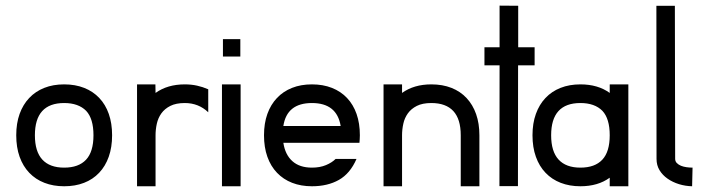

<svg xmlns="http://www.w3.org/2000/svg" viewBox="-20 -649 2443 669"><path d="M203.6 -355Q242.2 -355 273.2 -342.8Q304.2 -330.6 325.9 -307.6Q347.7 -284.7 359.1 -252Q370.6 -219.2 370.6 -177.7Q370.6 -135.7 358.9 -102.8Q347.2 -69.8 325.4 -46.9Q303.7 -23.9 272.9 -12Q242.2 0 203.6 0Q165.5 0 134.8 -12Q104 -23.9 82 -46.9Q60.1 -69.8 48.3 -102.8Q36.6 -135.7 36.6 -177.7Q36.6 -219.2 48.3 -252Q60.1 -284.7 81.8 -307.6Q103.5 -330.6 134.3 -342.8Q165 -355 203.6 -355ZM280.3 -262.7Q253.4 -290 203.6 -290Q101.6 -290 101.6 -177.7Q101.6 -121.1 127.4 -93Q153.3 -64.9 203.6 -64.9Q253.9 -64.9 279.8 -92.5Q305.7 -120.1 305.7 -177.7Q305.7 -235.4 280.3 -262.7Z M521.5 -355 522 -325.2Q563.5 -355 624 -355Q646.5 -355 666.5 -350.6Q686.5 -346.2 705.6 -337.9V-257.8Q671.9 -290 624 -290Q593.3 -290 573.5 -280Q553.7 -270 542.2 -253.9Q530.8 -237.8 526.4 -217.8Q522 -197.8 522 -177.7V0H457.5V-355Z M818.4 -355V0H753.4V-355ZM756.8 -512.7H817.4V-452.1H756.8Z M1066.9 -355Q1105.5 -355 1136.5 -342.8Q1167.5 -330.6 1189.2 -307.6Q1210.9 -284.7 1222.4 -252Q1233.9 -219.2 1233.9 -177.7Q1233.9 -169.9 1233.4 -163.8Q1232.9 -157.7 1232.4 -151.4H967.3Q973.6 -109.9 998.8 -87.4Q1023.9 -64.9 1066.9 -64.9Q1094.7 -64.9 1115.7 -73.7Q1136.7 -82.5 1149.4 -95.2H1222.2Q1200.2 -44.4 1160.9 -22.2Q1121.6 0 1066.9 0Q1028.8 0 998 -12Q967.3 -23.9 945.3 -46.9Q923.3 -69.8 911.6 -102.8Q899.9 -135.7 899.9 -177.7Q899.9 -219.2 911.6 -252Q923.3 -284.7 945.1 -307.6Q966.8 -330.6 997.6 -342.8Q1028.3 -355 1066.9 -355ZM1167 -210Q1153.8 -290 1066.9 -290Q979.5 -290 967.3 -210Z M1380.9 -355V-325.2Q1422.4 -355 1482.9 -355Q1522 -355 1553 -342.8Q1584 -330.6 1605.7 -307.4Q1627.4 -284.2 1638.9 -251.5Q1650.4 -218.8 1650.4 -177.7V0H1585.4V-177.7Q1585.4 -233.9 1559.6 -262Q1533.7 -290 1482.9 -290Q1452.1 -290 1432.4 -280Q1412.6 -270 1401.1 -253.9Q1389.6 -237.8 1385.3 -217.8Q1380.9 -197.8 1380.9 -177.7V0H1316.4V-355Z M1720.2 -0.5 1720.7 -421.4H1668V-484.4H1720.7V-629.4L1785.6 -628.9V-484.4H1842.8V-421.4H1785.2L1784.7 -0.5Z M2169.4 -355V0H2104.5V-29.8Q2063.5 0 2002.4 0Q1964.4 0 1933.6 -12Q1902.8 -23.9 1880.9 -46.9Q1858.9 -69.8 1847.2 -102.8Q1835.4 -135.7 1835.4 -177.7Q1835.4 -219.2 1847.2 -252Q1858.9 -284.7 1880.6 -307.6Q1902.3 -330.6 1933.1 -342.8Q1963.9 -355 2002.4 -355Q2063.5 -355 2104.5 -325.2V-355ZM2079.1 -262.7Q2052.2 -290 2002.4 -290Q1900.4 -290 1900.4 -177.7Q1900.4 -121.1 1926.3 -93Q1952.1 -64.9 2002.4 -64.9Q2052.7 -64.9 2078.6 -92.5Q2104.5 -120.1 2104.5 -177.7Q2104.5 -235.4 2079.1 -262.7Z M2331.5 -628.9 2332.5 -95.7Q2332.5 -86.9 2338.1 -81.1Q2343.8 -75.2 2352.5 -71.5Q2361.3 -67.9 2372.1 -66.4Q2382.8 -64.9 2393.1 -64.9L2391.6 0Q2368.2 -0.5 2345.9 -7.3Q2323.7 -14.2 2306.2 -26.4Q2288.6 -38.6 2278.1 -55.9Q2267.6 -73.2 2267.6 -95.2L2267.1 -628.9Z"/></svg>

Font: Fibel Vienna LRS
Style: Regular
Weight: 400
Designer: Peter Wiegel
Foundry: Peter Wioegel
Version: Version 000.000